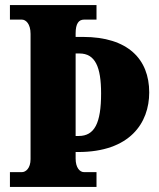

<svg xmlns="http://www.w3.org/2000/svg" viewBox="-20 -734 626 754"><path d="M19 0H359V-58H310C293 -58 277 -76 277 -111V-137H287C490 -137 566 -251 566 -371C566 -502 482 -589 306 -589H277V-603C277 -641 289 -657 310 -657H359V-714H19V-657H66C81 -657 100 -641 100 -601V-109C100 -73 81 -58 66 -58H19ZM289 -200H277V-524H292C354 -524 377 -471 377 -367C377 -250 351 -200 289 -200Z"/></svg>

Font: Noto Serif Tamil Condensed Black
Style: Regular
Weight: 900
Width: 3
Designer: Indian Type Foundry, Tom Grace, and the Monotype Design Team
Foundry: Monotype Imaging Inc.
Version: Version 2.004